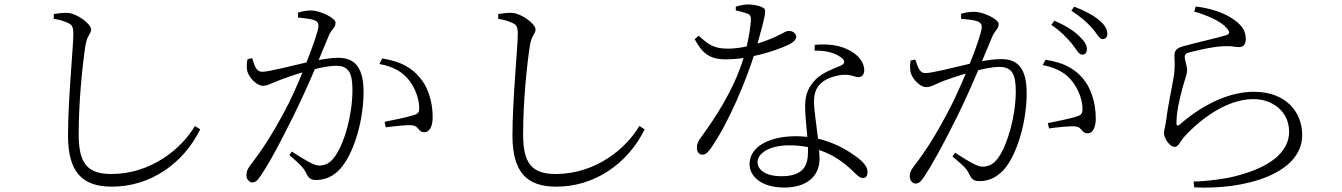

<svg xmlns="http://www.w3.org/2000/svg" viewBox="-20 -803 6040 864"><path d="M222 -718C247 -715 272 -707 287 -699C305 -691 310 -682 310 -648C310 -594 286 -352 286 -194C286 -27 351 37 484 37C655 37 805 -66 881 -221L857 -236C796 -132 658 -20 481 -20C372 -20 334 -69 334 -199C334 -339 350 -506 365 -601C373 -646 390 -651 390 -670C390 -696 327 -742 285 -745C268 -746 249 -744 222 -740Z M1687 -515C1755 -503 1795 -476 1824 -438C1854 -397 1864 -353 1866 -328C1868 -302 1866 -293 1845 -286C1816 -276 1746 -262 1711 -255L1716 -230C1751 -235 1816 -242 1837 -239C1865 -235 1862 -208 1889 -208C1916 -208 1927 -239 1927 -276C1927 -352 1902 -417 1869 -454C1831 -499 1785 -526 1700 -540ZM1321 -724C1344 -722 1382 -718 1397 -711C1411 -705 1413 -697 1413 -685C1413 -667 1390 -600 1359 -522C1287 -506 1191 -480 1160 -480C1130 -480 1124 -514 1115 -541L1094 -537C1089 -519 1090 -495 1093 -482C1101 -452 1137 -417 1162 -417C1186 -417 1199 -428 1245 -445C1266 -453 1302 -466 1341 -477C1316 -415 1287 -351 1261 -303C1202 -193 1160 -129 1104 -56C1092 -39 1089 -28 1089 -14C1089 6 1104 18 1115 18C1127 18 1138 11 1151 -9C1195 -73 1242 -164 1299 -278C1333 -347 1368 -424 1397 -492C1433 -501 1467 -507 1492 -507C1549 -507 1566 -475 1566 -398C1566 -281 1528 -163 1497 -114C1470 -69 1446 -58 1415 -58C1393 -58 1347 -86 1293 -121L1282 -105C1338 -58 1346 -45 1354 -31C1367 -7 1371 7 1403 7C1454 7 1494 -19 1522 -57C1578 -130 1616 -269 1616 -389C1616 -503 1574 -543 1501 -543C1476 -543 1442 -538 1414 -533L1461 -646C1471 -669 1490 -679 1490 -700C1490 -723 1419 -756 1380 -756C1356 -756 1336 -751 1321 -746Z M2222 -718C2247 -715 2272 -707 2287 -699C2305 -691 2310 -682 2310 -648C2310 -594 2286 -352 2286 -194C2286 -27 2351 37 2484 37C2655 37 2805 -66 2881 -221L2857 -236C2796 -132 2658 -20 2481 -20C2372 -20 2334 -69 2334 -199C2334 -339 2350 -506 2365 -601C2373 -646 2390 -651 2390 -670C2390 -696 2327 -742 2285 -745C2268 -746 2249 -744 2222 -740Z M3616 -141V-121C3616 -61 3598 -10 3497 -10C3424 -10 3389 -39 3389 -74C3389 -111 3439 -149 3532 -149C3562 -149 3590 -146 3616 -141ZM3646 -575C3692 -576 3734 -567 3763 -546C3783 -532 3786 -517 3762 -507C3726 -492 3682 -476 3652 -447C3620 -415 3603 -380 3603 -325C3603 -283 3609 -235 3613 -187C3597 -189 3580 -190 3563 -190C3434 -190 3353 -139 3353 -64C3353 -9 3407 41 3509 41C3608 41 3668 -8 3668 -89L3666 -128C3727 -108 3776 -74 3818 -33C3835 -17 3847 -2 3863 -2C3878 -2 3884 -13 3884 -29C3884 -50 3868 -75 3823 -105C3784 -133 3729 -163 3661 -179C3654 -240 3644 -307 3643 -336C3642 -373 3648 -403 3672 -426C3695 -449 3732 -461 3768 -466C3809 -470 3823 -456 3843 -456C3860 -456 3869 -468 3869 -488C3869 -524 3840 -563 3782 -586C3743 -602 3694 -606 3646 -601ZM3291 -756C3306 -753 3325 -748 3340 -743C3357 -737 3360 -730 3359 -709C3357 -683 3350 -635 3340 -594C3316 -589 3286 -584 3257 -584C3188 -584 3167 -605 3124 -642L3106 -627C3139 -565 3172 -536 3245 -536C3271 -536 3299 -538 3326 -542C3281 -394 3193 -265 3133 -183C3121 -167 3116 -154 3116 -139C3116 -124 3123 -107 3140 -107C3157 -107 3167 -120 3179 -136C3262 -256 3337 -441 3372 -551C3439 -565 3498 -587 3529 -602C3539 -607 3563 -620 3563 -637C3563 -650 3551 -664 3529 -664C3510 -664 3491 -639 3389 -607C3427 -745 3430 -759 3414 -768C3397 -778 3369 -783 3346 -783C3329 -783 3308 -778 3291 -773Z M4803 -607C4823 -582 4834 -557 4850 -557C4863 -557 4871 -566 4871 -581C4871 -601 4860 -618 4835 -642C4811 -665 4775 -688 4725 -710L4711 -691C4753 -663 4782 -632 4803 -607ZM4894 -677C4916 -653 4927 -627 4941 -627C4955 -627 4963 -635 4963 -651C4963 -672 4952 -691 4925 -713C4902 -733 4864 -754 4814 -773L4801 -755C4845 -726 4871 -703 4894 -677ZM4672 -510C4740 -497 4780 -471 4809 -432C4839 -391 4849 -348 4851 -322C4852 -297 4850 -287 4829 -280C4801 -270 4730 -256 4695 -249L4701 -225C4735 -230 4800 -237 4821 -234C4850 -230 4847 -203 4874 -203C4900 -203 4911 -234 4911 -270C4911 -347 4886 -411 4854 -449C4816 -493 4770 -521 4685 -534ZM4305 -718C4329 -717 4367 -712 4382 -706C4395 -699 4398 -691 4398 -680C4398 -662 4375 -594 4344 -516C4272 -500 4176 -474 4144 -474C4115 -474 4109 -508 4099 -535L4078 -531C4074 -513 4075 -489 4078 -476C4086 -447 4121 -411 4147 -411C4171 -411 4183 -422 4229 -440C4250 -448 4286 -460 4326 -472C4300 -410 4271 -346 4245 -298C4187 -188 4145 -123 4089 -50C4077 -34 4074 -23 4074 -9C4074 11 4088 23 4099 23C4112 23 4122 17 4136 -4C4179 -68 4227 -158 4284 -272C4319 -342 4353 -419 4382 -487C4418 -496 4452 -502 4476 -502C4534 -502 4551 -469 4551 -393C4551 -275 4512 -158 4482 -108C4455 -63 4430 -53 4400 -53C4377 -53 4331 -81 4278 -116L4266 -99C4323 -52 4331 -40 4338 -26C4351 -1 4356 12 4388 12C4439 12 4478 -14 4507 -51C4562 -124 4600 -263 4600 -383C4600 -497 4559 -537 4486 -537C4461 -537 4427 -533 4399 -528L4446 -640C4456 -664 4474 -673 4474 -695C4474 -717 4404 -750 4365 -750C4341 -750 4321 -746 4305 -741Z M5354 -751C5415 -733 5473 -708 5499 -678C5516 -660 5514 -650 5499 -645C5457 -632 5358 -610 5305 -595C5273 -587 5265 -573 5265 -553C5265 -532 5269 -504 5262 -459C5254 -409 5235 -325 5228 -262C5225 -241 5218 -218 5218 -202C5218 -191 5227 -171 5237 -160C5248 -147 5256 -142 5267 -142C5282 -142 5294 -170 5306 -184C5390 -277 5508 -357 5620 -357C5706 -357 5781 -302 5781 -210C5781 -138 5726 -57 5538 -10C5492 2 5420 12 5351 14L5354 40C5578 52 5840 -19 5840 -196C5840 -295 5770 -390 5623 -390C5525 -390 5408 -346 5288 -242C5280 -235 5274 -237 5274 -248C5274 -301 5288 -356 5300 -403C5309 -438 5322 -466 5322 -490C5321 -508 5311 -536 5311 -546C5311 -557 5316 -563 5331 -567C5356 -573 5426 -592 5485 -595C5529 -597 5533 -591 5556 -591C5575 -591 5586 -603 5586 -627C5586 -657 5576 -683 5536 -712C5502 -737 5452 -762 5361 -774Z"/></svg>

Font: Noto Serif JP Light
Style: Regular
Weight: 300
Designer: Ryoko NISHIZUKA 西塚涼子 (kana & ideographs); Frank Grießhammer (Latin, Greek & Cyrillic); Wenlong ZHANG 张文龙 (bopomofo); San
Foundry: Adobe
Version: Version 2.001;hotconv 1.1.0;makeotfexe 2.6.0